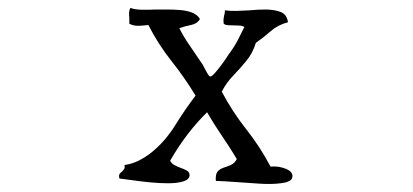

<svg xmlns="http://www.w3.org/2000/svg" viewBox="-20 -498 1040 484"><path d="M717 -52Q716 -39 687 -36Q665 -33 634.5 -35Q604 -37 576 -39Q560 -40 546 -41Q532 -42 524 -42Q523 -59 528.5 -65.5Q534 -72 543 -75Q552 -78 561.5 -82Q571 -86 577 -97Q559 -127 539.5 -155.5Q520 -184 502 -215Q449 -163 409 -93Q412 -86 419.5 -82Q427 -78 435 -75Q444 -72 451 -68Q458 -64 458 -56Q457 -45 441.5 -40.5Q426 -36 403 -36Q381 -36 356.5 -38.5Q332 -41 311.5 -44Q291 -47 281 -48Q279 -56 281.5 -59.5Q284 -63 288 -66Q291 -69 293 -72Q295 -75 294 -82Q314 -85 330.5 -93.5Q347 -102 361 -113Q396 -141 421.5 -182Q447 -223 473 -257Q445 -303 412 -344.5Q379 -386 354 -435Q351 -435 345 -434Q336 -433 326.5 -433Q317 -433 306 -438Q306 -442 306 -445.5Q306 -449 306 -453Q305 -460 305.5 -467Q306 -474 309 -478Q319 -474 336 -473.5Q353 -473 373 -474Q387 -474 401.5 -474Q416 -474 430 -473Q449 -472 463.5 -466.5Q478 -461 484 -450Q477 -438 461.5 -435Q446 -432 432 -427Q443 -405 459 -382Q475 -359 491 -335Q493 -331 500 -318Q507 -305 510 -305Q514 -305 523.5 -316Q533 -327 543 -341Q553 -355 557 -362Q558 -363 558 -363Q572 -382 580 -398Q588 -414 596 -430Q592 -433 584.5 -433.5Q577 -434 569 -434Q562 -434 555 -434.5Q548 -435 544 -438Q543 -445 543.5 -450Q544 -455 545 -459Q546 -462 546.5 -465Q547 -468 547 -472Q560 -470 576.5 -470.5Q593 -471 610 -472Q619 -473 629 -473.5Q639 -474 648 -474Q671 -474 687 -468Q703 -462 706 -442Q680 -435 662.5 -419.5Q645 -404 625 -390Q617 -364 601 -344.5Q585 -325 568 -307.5Q551 -290 539 -267Q566 -216 600.5 -172.5Q635 -129 662 -78Q682 -80 700.5 -72.5Q719 -65 717 -52Z"/></svg>

Font: Yuji Boku
Style: Regular
Weight: 400
Designer: Kataoka Yuji
Foundry: Kinuta Font Factory
Version: Version 3.002